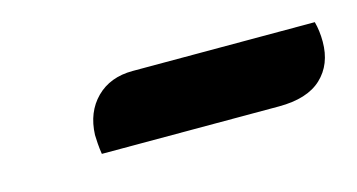

<svg xmlns="http://www.w3.org/2000/svg" viewBox="-29 -766 411 221"><g transform="rotate(-15 176.5 -655.5)"><path d="M74 -614Q73 -620 72.5 -627Q72 -634 72 -637Q73 -664 89.5 -680.5Q106 -697 133 -697H350Q353 -686 353 -673Q353 -646 336 -630Q319 -614 285 -614Z"/></g></svg>

Font: Sansita Swashed
Style: Regular
Weight: 400
Designer: Pablo Cosgaya
Foundry: Omnibus-Type
Version: Version 1.003; ttfautohint (v1.8.3)